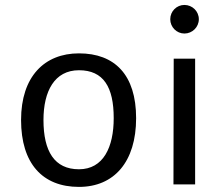

<svg xmlns="http://www.w3.org/2000/svg" viewBox="-20 -731 873 761"><path d="M63.5 -255.4C63.5 -83 148.4 9.8 293 9.8C432.6 9.8 519.5 -89.8 519.5 -262.7C519.5 -434.6 434.6 -519.5 293 -519.5C156.2 -519.5 63.5 -427.7 63.5 -255.4ZM152.3 -255.4C152.3 -369.1 195.8 -452.6 293 -452.6C390.1 -452.6 430.7 -386.2 430.7 -262.7C430.7 -148.4 390.1 -60.1 293 -60.1C195.8 -60.1 152.3 -131.3 152.3 -255.4Z M710.9 -598.1C742.2 -598.1 768.1 -623.5 768.1 -654.8C768.1 -686.5 742.2 -711.4 710.9 -711.4C680.2 -711.4 654.8 -686.5 654.8 -654.8C654.8 -623.5 680.2 -598.1 710.9 -598.1ZM667.5 0H753.4V-498.5H668.5Z"/></svg>

Font: Basic
Style: Regular
Weight: 400
Designer: Magnus Gaarde
Foundry: Magnus Gaarde
Version: Version 1.001